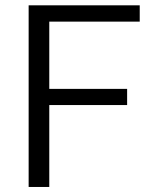

<svg xmlns="http://www.w3.org/2000/svg" viewBox="-20 -724 593 736"><path d="M467.3 -321.3H176.3H168.9V-314V-7.3H89.8V-703.6H515.6V-641.1H176.3H168.9V-633.8V-390.6V-383.3H176.3H467.3Z"/></svg>

Font: Vazir Light
Style: Light
Weight: 300
Designer: Saber Rastikerdar
Foundry: Saber Rastikerdar
Version: Version 30.0.0